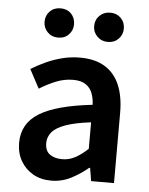

<svg xmlns="http://www.w3.org/2000/svg" viewBox="-56 -836 694 895"><g transform="rotate(5 291.5 -388.0)"><path d="M217 14Q168 14 131.5 -7Q95 -28 74 -64.5Q53 -101 53 -149Q53 -239 131 -287.5Q209 -336 379 -355Q378 -385 368.5 -409.5Q359 -434 337.5 -448.5Q316 -463 279 -463Q237 -463 198 -447Q159 -431 122 -408L75 -496Q106 -515 141.5 -531.5Q177 -548 217.5 -558.5Q258 -569 302 -569Q372 -569 418 -541Q464 -513 487 -459.5Q510 -406 510 -329V0H403L393 -61H389Q352 -30 309 -8Q266 14 217 14ZM259 -90Q292 -90 320.5 -105.5Q349 -121 379 -149V-273Q304 -264 260 -248Q216 -232 197.5 -209.5Q179 -187 179 -159Q179 -122 201.5 -106Q224 -90 259 -90ZM191 -653Q161 -653 141.5 -673Q122 -693 122 -721Q122 -751 141.5 -770.5Q161 -790 191 -790Q222 -790 241 -770.5Q260 -751 260 -721Q260 -693 241 -673Q222 -653 191 -653ZM424 -653Q394 -653 374 -673Q354 -693 354 -721Q354 -751 374 -770.5Q394 -790 424 -790Q454 -790 473.5 -770.5Q493 -751 493 -721Q493 -693 473.5 -673Q454 -653 424 -653Z"/></g></svg>

Font: Noto Sans KR Thin SemiBold
Style: Regular
Weight: 600
Version: Version 2.004-H2;hotconv 1.0.118;makeotfexe 2.5.65603